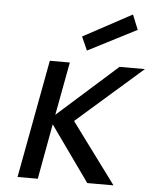

<svg xmlns="http://www.w3.org/2000/svg" viewBox="-55 -842 714 889"><g transform="rotate(5 302.0 -398.0)"><path d="M301 -674 527 -796 555 -727 329 -611ZM162 -549H255L209 -302L486 -549H604L298 -281L506 0H384L201 -257L154 0H60Z"/></g></svg>

Font: Involve Medium Oblique
Style: Italic
Weight: 500
Italic angle: -10.5°
Designer: Stefan Peev
Foundry: Context Ltd.
Version: Version 1.001